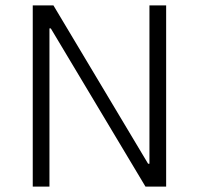

<svg xmlns="http://www.w3.org/2000/svg" viewBox="-20 -687 731 707"><path d="M530.3 -84H525.4L176.8 -667H100.6V0H162.1V-582.5H167L515.6 0H591.8V-667H530.3Z"/></svg>

Font: Estedad Light
Style: Regular
Weight: 300
Designer: Amin Abedi
Version: Version 7.3